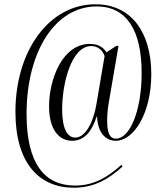

<svg xmlns="http://www.w3.org/2000/svg" viewBox="-20 -734 767 896"><path d="M324 142C423 142 490 99 552 43L547 35C480 95 416 132 330 132C189 132 104 31 104 -202C104 -494 238 -704 431 -704C572 -704 641 -591 641 -393C641 -217 586 -87 521 -87C491 -87 480 -116 480 -172C480 -213 486 -247 491 -275L533 -520H523L477 -490C464 -509 444 -529 399 -529C271 -529 209 -364 209 -238C209 -131 254 -77 317 -77C375 -77 410 -124 431 -190H433C436 -112 475 -77 520 -77C605 -77 686 -206 686 -388C686 -579 596 -714 425 -714C209 -714 52 -497 52 -212C52 29 164 142 324 142ZM331 -92C294 -92 270 -134 270 -224C270 -342 312 -519 406 -519C438 -519 460 -498 468 -472L430 -248C417 -169 381 -92 331 -92Z"/></svg>

Font: Noto Serif Display ExtraCondensed
Style: Regular
Weight: 400
Width: 2
Designer: Monotype Design Team
Foundry: Monotype Imaging Inc.
Version: Version 2.009